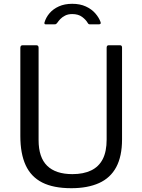

<svg xmlns="http://www.w3.org/2000/svg" viewBox="-20 -980 749 1010"><path d="M622 -247Q622 -158 591.5 -101Q561 -44 501 -17Q441 10 355 10Q261 10 202 -20Q143 -50 115 -111Q87 -172 87 -264V-728Q87 -742 99 -742H171Q183 -742 183 -729V-243Q183 -152 228 -108Q273 -64 361 -64Q419 -64 459.5 -83.5Q500 -103 520.5 -143Q541 -183 541 -246V-729Q541 -742 552 -742H611Q622 -742 622 -730V-247ZM500 -852H453Q449 -852 446.5 -853.5Q444 -855 441 -860Q432 -876 412 -891Q392 -906 360 -906Q338 -906 322.5 -898Q307 -890 297.5 -880Q288 -870 282 -861Q278 -856 275.5 -854Q273 -852 266 -852H220Q215 -852 214 -855.5Q213 -859 214 -862Q222 -889 241 -911Q260 -933 290 -946.5Q320 -960 360 -960Q401 -960 431.5 -946Q462 -932 481.5 -909.5Q501 -887 509 -864Q513 -852 500 -852Z"/></svg>

Font: Libre Franklin
Style: Regular
Weight: 400
Designer: Pablo Impallari, Rodrigo Fuenzalida, Nhung Nguyen
Foundry: Impallari Type
Version: Version 3.000